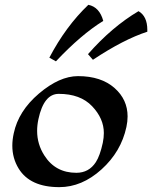

<svg xmlns="http://www.w3.org/2000/svg" viewBox="-20 -770 632 798"><path d="M226.6 7.8Q105 7.8 57.6 -69.3Q31.2 -112.3 31.2 -164.6Q31.2 -189 37.1 -215.8Q56.6 -308.6 141.8 -381.1Q227.1 -453.6 304.2 -453.6Q400.4 -453.6 456.5 -403.8Q510.3 -356 510.3 -286.1Q510.3 -265.1 505.4 -242.2Q483.4 -139.6 401.9 -65.9Q320.3 7.8 226.6 7.8ZM297.4 -51.8Q349.6 -51.8 378.4 -96.2Q395.5 -122.6 407.2 -176.3Q411.6 -197.8 411.6 -217.3Q411.6 -277.3 362.8 -328.6Q314 -379.9 224.1 -379.9Q162.1 -379.9 139.6 -274.4Q134.3 -249.5 134.3 -226.1Q134.3 -170.4 164.6 -123.5Q210.4 -51.8 297.4 -51.8ZM212.4 -515.1 185.1 -530.3Q253.4 -660.6 347.2 -750Q393.6 -740.7 409.2 -683.1Q317.4 -626.5 212.4 -515.1ZM366.2 -521.5 345.7 -544.9Q445.3 -658.2 555.7 -723.6Q592.3 -702.6 592.3 -645.5V-638.2Q493.2 -606 366.2 -521.5Z"/></svg>

Font: Balgruf
Style: Italic
Weight: 500
Italic angle: -12°
Designer: Paul James Miller
Foundry: High-Logic / Made with FontCreator
Version: Version 1.201;March 28, 2021;FontCreator 13.0.0.2683 64-bit